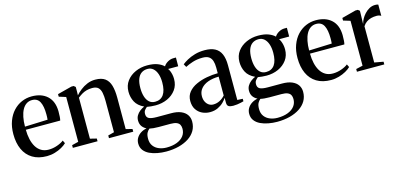

<svg xmlns="http://www.w3.org/2000/svg" viewBox="-66 -983 3545 1678"><g transform="rotate(-15 1706.0 -144.0)"><path d="M256.5 11.5Q179 11.5 126.5 -20.5Q74 -52.5 47.2 -111.2Q20.5 -170 20.5 -249.5Q20.5 -315.5 39.8 -367.2Q59 -419 92.5 -455Q126 -491 169 -509.5Q212 -528 259.5 -528Q348.5 -528 400.2 -480.2Q452 -432.5 453.5 -342Q453.5 -311 452 -291.2Q450.5 -271.5 447 -259H136Q136.5 -212 145.5 -172.2Q154.5 -132.5 172.5 -102.8Q190.5 -73 218.8 -56.2Q247 -39.5 286 -39.5Q324 -39.5 362.5 -53Q401 -66.5 423 -84.5L436 -57.5Q419 -40.5 391 -24.8Q363 -9 328 1.2Q293 11.5 256.5 11.5ZM136 -287.5 342.5 -295Q344 -307.5 344.2 -319.5Q344.5 -331.5 344.5 -344Q344.5 -416.5 324 -456.2Q303.5 -496 254.5 -496Q226 -496 203.8 -481.2Q181.5 -466.5 166.5 -439Q151.5 -411.5 143.8 -373Q136 -334.5 136 -287.5Z M551 -39V-444.5L488.5 -464V-487L617.5 -520.5H638.5L654.5 -507.5V-468L653.5 -432Q672 -453.5 699.5 -475.2Q727 -497 761.2 -511.2Q795.5 -525.5 834 -525.5Q891 -525.5 922.8 -502Q954.5 -478.5 967.5 -433.5Q980.5 -388.5 980.5 -323.5V-39L1038.5 -24.5V0H819V-24.5L874.5 -39V-321.5Q874.5 -365 868.2 -396.5Q862 -428 844 -444.8Q826 -461.5 790.5 -461.5Q761.5 -461.5 738.2 -455Q715 -448.5 695.5 -436.8Q676 -425 657 -410V-39L715.5 -24.5V0H492V-24.5Z M1273.5 242.5Q1233.5 242.5 1194.2 235.2Q1155 228 1123.2 212.8Q1091.5 197.5 1072.5 172.5Q1053.5 147.5 1053.5 112Q1053.5 83.5 1067 61Q1080.5 38.5 1104 23.2Q1127.5 8 1158 2Q1133 -10.5 1118.5 -31.2Q1104 -52 1104 -83.5Q1104 -108.5 1115.8 -128.2Q1127.5 -148 1146.5 -163Q1165.5 -178 1187.5 -187.5Q1132.5 -213.5 1110.5 -255.5Q1088.5 -297.5 1088.5 -347.5Q1088.5 -404 1119 -444.5Q1149.5 -485 1198.8 -506.8Q1248 -528.5 1304 -528.5Q1361.5 -528.5 1397.8 -514.2Q1434 -500 1454.5 -479.5Q1466 -500 1491.5 -514.8Q1517 -529.5 1543.5 -529.5H1566.5L1566 -450.5H1474.5Q1482 -441.5 1488.2 -426.5Q1494.5 -411.5 1498.5 -392.5Q1502.5 -373.5 1502.5 -352.5Q1502.5 -296.5 1473 -256Q1443.5 -215.5 1394.8 -193.5Q1346 -171.5 1288 -171.5Q1268.5 -171.5 1247.2 -173.5Q1226 -175.5 1210 -178.5Q1199.5 -170.5 1188.8 -157.5Q1178 -144.5 1178 -122Q1178 -92.5 1199.8 -81.2Q1221.5 -70 1271.5 -70H1399.5Q1452.5 -70 1488 -55Q1523.5 -40 1541.2 -13.8Q1559 12.5 1559 47Q1559 93 1538 129Q1517 165 1478.5 190.2Q1440 215.5 1388 229Q1336 242.5 1273.5 242.5ZM1285.5 209.5Q1339.5 209.5 1379 194.2Q1418.5 179 1439.8 151.2Q1461 123.5 1461 86.5Q1461 65.5 1453.2 50.2Q1445.5 35 1425.8 26.5Q1406 18 1370 18H1264Q1238 18 1217 16Q1196 14 1182 10.5Q1168 21.5 1157.8 40Q1147.5 58.5 1147.5 94Q1147.5 133 1166.8 158.8Q1186 184.5 1217.5 197Q1249 209.5 1285.5 209.5ZM1292 -203Q1342.5 -203 1368.8 -240.2Q1395 -277.5 1395 -350.5Q1395 -394.5 1383.8 -427.5Q1372.5 -460.5 1351.5 -479Q1330.5 -497.5 1300.5 -497.5Q1268 -497.5 1244.8 -481.5Q1221.5 -465.5 1209.2 -433Q1197 -400.5 1197 -351.5Q1197 -308 1207.5 -274.5Q1218 -241 1239 -222Q1260 -203 1292 -203Z M1732.5 9Q1695 9 1662.2 -6.5Q1629.5 -22 1609.2 -53Q1589 -84 1589 -130Q1589 -177 1616.2 -210Q1643.5 -243 1687.8 -263.2Q1732 -283.5 1783.5 -293Q1835 -302.5 1884 -302.5V-353.5Q1884 -389 1875.8 -414.5Q1867.5 -440 1847.5 -454Q1827.5 -468 1790.5 -468Q1740.5 -468 1700.2 -455Q1660 -442 1632.5 -427L1617 -454.5Q1634 -469 1664 -485.8Q1694 -502.5 1734.5 -514.5Q1775 -526.5 1824 -526.5Q1881.5 -526.5 1917.8 -507Q1954 -487.5 1971.2 -447.8Q1988.5 -408 1988.5 -347V-32.5L2037.5 -30V-7.5Q2027 -4.5 2011.8 -1Q1996.5 2.5 1978.8 5Q1961 7.5 1942 7.5Q1915.5 7.5 1901 -1Q1886.5 -9.5 1886.5 -35V-79.5Q1877.5 -63 1856.2 -42Q1835 -21 1803.8 -6Q1772.5 9 1732.5 9ZM1776.5 -48.5Q1808 -48.5 1835.2 -62.5Q1862.5 -76.5 1884 -101V-271.5Q1829 -271 1787.2 -255.8Q1745.5 -240.5 1721.8 -212Q1698 -183.5 1698 -144Q1698 -114.5 1708.8 -93.2Q1719.5 -72 1737.2 -60.2Q1755 -48.5 1776.5 -48.5Z M2277.5 242.5Q2237.5 242.5 2198.2 235.2Q2159 228 2127.2 212.8Q2095.5 197.5 2076.5 172.5Q2057.5 147.5 2057.5 112Q2057.5 83.5 2071 61Q2084.5 38.5 2108 23.2Q2131.5 8 2162 2Q2137 -10.5 2122.5 -31.2Q2108 -52 2108 -83.5Q2108 -108.5 2119.8 -128.2Q2131.5 -148 2150.5 -163Q2169.5 -178 2191.5 -187.5Q2136.5 -213.5 2114.5 -255.5Q2092.5 -297.5 2092.5 -347.5Q2092.5 -404 2123 -444.5Q2153.5 -485 2202.8 -506.8Q2252 -528.5 2308 -528.5Q2365.5 -528.5 2401.8 -514.2Q2438 -500 2458.5 -479.5Q2470 -500 2495.5 -514.8Q2521 -529.5 2547.5 -529.5H2570.5L2570 -450.5H2478.5Q2486 -441.5 2492.2 -426.5Q2498.5 -411.5 2502.5 -392.5Q2506.5 -373.5 2506.5 -352.5Q2506.5 -296.5 2477 -256Q2447.5 -215.5 2398.8 -193.5Q2350 -171.5 2292 -171.5Q2272.5 -171.5 2251.2 -173.5Q2230 -175.5 2214 -178.5Q2203.5 -170.5 2192.8 -157.5Q2182 -144.5 2182 -122Q2182 -92.5 2203.8 -81.2Q2225.5 -70 2275.5 -70H2403.5Q2456.5 -70 2492 -55Q2527.5 -40 2545.2 -13.8Q2563 12.5 2563 47Q2563 93 2542 129Q2521 165 2482.5 190.2Q2444 215.5 2392 229Q2340 242.5 2277.5 242.5ZM2289.5 209.5Q2343.5 209.5 2383 194.2Q2422.5 179 2443.8 151.2Q2465 123.5 2465 86.5Q2465 65.5 2457.2 50.2Q2449.5 35 2429.8 26.5Q2410 18 2374 18H2268Q2242 18 2221 16Q2200 14 2186 10.5Q2172 21.5 2161.8 40Q2151.5 58.5 2151.5 94Q2151.5 133 2170.8 158.8Q2190 184.5 2221.5 197Q2253 209.5 2289.5 209.5ZM2296 -203Q2346.5 -203 2372.8 -240.2Q2399 -277.5 2399 -350.5Q2399 -394.5 2387.8 -427.5Q2376.5 -460.5 2355.5 -479Q2334.5 -497.5 2304.5 -497.5Q2272 -497.5 2248.8 -481.5Q2225.5 -465.5 2213.2 -433Q2201 -400.5 2201 -351.5Q2201 -308 2211.5 -274.5Q2222 -241 2243 -222Q2264 -203 2296 -203Z M2827.5 11.5Q2750 11.5 2697.5 -20.5Q2645 -52.5 2618.2 -111.2Q2591.5 -170 2591.5 -249.5Q2591.5 -315.5 2610.8 -367.2Q2630 -419 2663.5 -455Q2697 -491 2740 -509.5Q2783 -528 2830.5 -528Q2919.5 -528 2971.2 -480.2Q3023 -432.5 3024.5 -342Q3024.5 -311 3023 -291.2Q3021.5 -271.5 3018 -259H2707Q2707.5 -212 2716.5 -172.2Q2725.5 -132.5 2743.5 -102.8Q2761.5 -73 2789.8 -56.2Q2818 -39.5 2857 -39.5Q2895 -39.5 2933.5 -53Q2972 -66.5 2994 -84.5L3007 -57.5Q2990 -40.5 2962 -24.8Q2934 -9 2899 1.2Q2864 11.5 2827.5 11.5ZM2707 -287.5 2913.5 -295Q2915 -307.5 2915.2 -319.5Q2915.5 -331.5 2915.5 -344Q2915.5 -416.5 2895 -456.2Q2874.5 -496 2825.5 -496Q2797 -496 2774.8 -481.2Q2752.5 -466.5 2737.5 -439Q2722.5 -411.5 2714.8 -373Q2707 -334.5 2707 -287.5Z M3062.5 0V-24.5L3123.5 -38.5V-444.5L3061 -463.5V-487L3187.5 -520.5H3209.5L3225.5 -508L3225 -476L3222.5 -390L3225 -395.5Q3228 -411 3239.5 -432.5Q3251 -454 3269.8 -474.8Q3288.5 -495.5 3313 -509.2Q3337.5 -523 3366.5 -523Q3377 -523 3383.8 -521.8Q3390.5 -520.5 3394.5 -518.5V-416.5Q3389.5 -420.5 3379.2 -424Q3369 -427.5 3354.5 -427.5Q3328 -427.5 3304.5 -421.5Q3281 -415.5 3262 -402.2Q3243 -389 3229 -367V-39L3310 -24.5V0Z"/></g></svg>

Font: Merriweather 120pt Medium
Style: Regular
Weight: 500
Version: Version 2.100